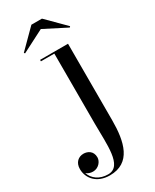

<svg xmlns="http://www.w3.org/2000/svg" viewBox="-303 -705 828 1024"><g transform="rotate(-30 111.0 -193.0)"><path d="M119.5 -600.5 257.5 -530 262.5 -535.5 152.5 -645.5H87.5L-22.5 -535.5L-18 -530ZM206 -460H34V-451H116.5V-20C116.5 107 134 250.5 44 250.5C-9.5 250.5 -46.5 222 -59.5 183C-49.5 192.5 -34.5 197.5 -18.5 197.5C15 197.5 39 168.5 39 143C39 103 8.5 89 -16.5 89C-47 89 -73.5 110 -73.5 151C-73.5 207.5 -31.5 260 49.5 260C179.5 260 206 142.5 206 11.5Z"/></g></svg>

Font: Bodoni* 24
Style: Regular
Weight: 400
Version: Version 2.3